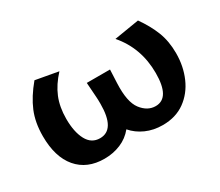

<svg xmlns="http://www.w3.org/2000/svg" viewBox="-86 -620 936 816"><g transform="rotate(-30 382.5 -212.0)"><path d="M716 -230Q716 -166 692.5 -112Q669 -58 624 -25.5Q579 7 515 7Q470 7 433 -9.5Q396 -26 371 -55Q346 -24 309 -8.5Q272 7 229 7Q144 7 96.5 -49Q49 -105 49 -207Q49 -274 70.5 -325.5Q92 -377 137 -431L248 -411Q209 -369 190.5 -324Q172 -279 172 -221Q172 -157 193 -117.5Q214 -78 256 -78Q330 -78 330 -204Q330 -226 329 -238L324 -310H438L435 -244Q431 -154 460 -116Q489 -78 529 -78Q599 -78 599 -200Q599 -323 523 -411L645 -431Q679 -383 697.5 -336Q716 -289 716 -230Z"/></g></svg>

Font: Ysabeau Infant
Style: Bold
Weight: 700
Designer: Christian Thalmann (Catharsis Fonts)
Version: Version 0.003